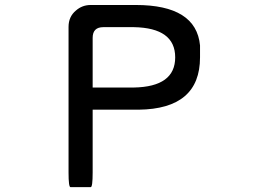

<svg xmlns="http://www.w3.org/2000/svg" viewBox="-20 -728 1040 770"><path d="M254.9 -36.1V-620.1Q254.9 -661.1 284.2 -685.5Q309.6 -708 343.8 -708H524.4Q766.6 -708 782.2 -545.9Q782.2 -708 782.2 -498Q782.2 -291 536.1 -288.1H351.6V-36.1Q351.6 22.5 343.8 22.5H262.7Q254.9 22.5 254.9 -36.1ZM682.6 -498Q682.6 -616.2 516.6 -619.1H394.5Q351.6 -619.1 351.6 -576.2V-377H516.6Q682.6 -379.9 682.6 -498Z"/></svg>

Font: YuPearl-Regular
Style: Regular
Weight: 400
Designer: Max Yao
Foundry: Max-Everyday
Version: Version 1.011; ttfautohint (v1.8.3)